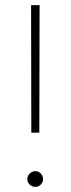

<svg xmlns="http://www.w3.org/2000/svg" viewBox="-20 -727 276 751"><path d="M133.8 -208H102.5L101.6 -707H134.8ZM86.9 -26.4Q86.9 -39.1 96.4 -48.3Q106 -57.6 118.2 -57.6Q130.4 -57.6 139.4 -48.3Q148.4 -39.1 148.4 -26.4Q148.4 -14.2 139.6 -5.1Q130.9 3.9 118.2 3.9Q105.5 3.9 96.2 -5.1Q86.9 -14.2 86.9 -26.4Z"/></svg>

Font: Pretendard Std Thin
Style: Regular
Weight: 100
Designer: Base glyphs from Inter by Rasmus Andersson; Hangeul glyphs from Noto Sans CJK(Source Han Sans) by Jang Soo-young and Kan
Foundry: Kil Hyung-jin
Version: Version 1.309